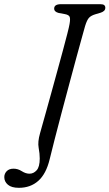

<svg xmlns="http://www.w3.org/2000/svg" viewBox="-92 -720 523 918"><path d="M315 -596Q312 -584.5 300.5 -544Q289 -503.5 273 -444Q257 -384.5 238.5 -315.8Q220 -247 202 -179Q184 -111 169.2 -53.2Q154.5 4.5 145.5 41.5Q128.5 111.5 91 144.8Q53.5 178 -1.5 178Q-37 178 -54.2 163.2Q-71.5 148.5 -71.5 127Q-71.5 110.5 -60 98.5Q-48.5 86.5 -27 86.5Q-6.5 86.5 12.2 98.5Q31 110.5 49 110.5Q68.5 110.5 83.2 94.2Q98 78 98 37.5Q98 14.5 92.8 -13.5Q87.5 -41.5 99.5 -83Q100.5 -86.5 108 -113.5Q115.5 -140.5 127.5 -183Q139.5 -225.5 153.5 -276.8Q167.5 -328 182 -380.5Q196.5 -433 209 -479.5Q221.5 -526 230 -559.2Q238.5 -592.5 240.5 -605Q245 -630 241 -639.5Q237 -649 218.5 -652.5L188.5 -658Q167 -663.5 167 -679Q167 -700 200 -700H387.5Q401 -700 406.2 -695.5Q411.5 -691 411.5 -683Q411.5 -673.5 405 -667.8Q398.5 -662 388.5 -659L363 -651.5Q343.5 -645.5 333.8 -635.2Q324 -625 315 -596Z"/></svg>

Font: Fraunces 9pt S100 Light
Style: Italic
Weight: 300
Italic angle: -16°
Version: Version 1.000; ttfautohint (v1.8.3)